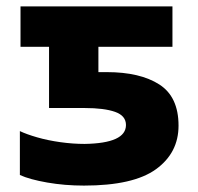

<svg xmlns="http://www.w3.org/2000/svg" viewBox="-20 -569 618 599"><path d="M242 10Q182 10 127.5 0.5Q73 -9 42 -23V-160Q63 -150 96 -140.5Q129 -131 168 -125.5Q207 -120 244 -120Q373 -122 373 -179Q373 -208 339 -220Q305 -232 244 -232H133V-423H44V-549H518V-423H287V-344H313Q417 -344 477 -305.5Q537 -267 537 -177Q537 -92 466.5 -41Q396 10 242 10Z"/></svg>

Font: Noto Sans ExtraBold
Style: Regular
Weight: 800
Designer: Monotype Design Team
Foundry: Monotype Imaging Inc.
Version: Version 2.007